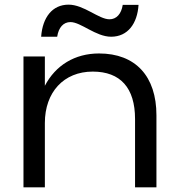

<svg xmlns="http://www.w3.org/2000/svg" viewBox="-20 -806 759 826"><path d="M406 -576C302 -576 219 -525 173 -437V-563H81V0H173V-277C173 -409 254 -498 379 -498C498 -498 561 -428 561 -294V0H653V-310C653 -478 563 -576 406 -576ZM226 -648C232 -688 253 -711 283 -711C328 -711 392 -648 458 -648C530 -648 571 -705 576 -785H508C502 -746 481 -723 451 -723C405 -723 341 -786 275 -786C205 -786 163 -731 157 -648Z"/></svg>

Font: Bounded Light
Style: Regular
Weight: 300
Designer: Vlad Churkin
Version: Version 3.0